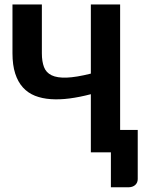

<svg xmlns="http://www.w3.org/2000/svg" viewBox="-20 -668 639 842"><path d="M506.8 -98.1H584V117.2Q584 133.3 572.8 143.3Q561.5 153.3 543 153.3H466.3V0H378.4V-254.9Q330.1 -242.2 285.6 -236.3Q241.2 -230.5 202.9 -233.2Q164.6 -235.8 133.5 -248Q102.5 -260.3 80.6 -284.4Q58.6 -308.6 46.6 -345.7Q34.7 -382.8 34.7 -434.6V-648.4H163.6V-434.1Q163.6 -398.4 172.9 -374Q182.1 -349.6 206.3 -337.9Q230.5 -326.2 272.2 -327.6Q314 -329.1 378.4 -345.2V-648.4H506.8Z"/></svg>

Font: Carlito
Style: Bold
Weight: 700
Designer: Lukasz Dziedzic
Foundry: tyPoland Lukasz Dziedzic
Version: Version 1.104